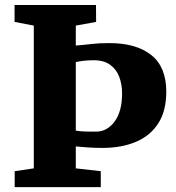

<svg xmlns="http://www.w3.org/2000/svg" viewBox="-20 -764 717 784"><path d="M118 -76.5V-659.5L39.5 -674.5V-743.5H372L372.5 -674.5L289.5 -659.5V-578Q326.5 -581 354.8 -584.5Q383 -588 427 -588Q536.5 -588 597.8 -539.2Q659 -490.5 659 -389.5Q659 -311 626.2 -260.2Q593.5 -209.5 535 -184.8Q476.5 -160 398.5 -160Q363.5 -160 335.2 -162.2Q307 -164.5 289.5 -166V-76.5L391.5 -65V0H40V-65ZM372.5 -226.5Q417 -226.5 447.8 -267.5Q478.5 -308.5 478.5 -383Q478.5 -419.5 466.8 -450.5Q455 -481.5 429 -500Q403 -518.5 360.5 -518Q341 -518 321.5 -515.8Q302 -513.5 289.5 -510.5V-230.5Q311.5 -227 333 -226.8Q354.5 -226.5 372.5 -226.5Z"/></svg>

Font: Merriweather Black
Style: Regular
Weight: 900
Designer: Eben Sorkin
Foundry: Eben Sorkin
Version: Version 2.200;gftools[0.9.31]